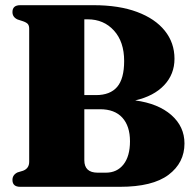

<svg xmlns="http://www.w3.org/2000/svg" viewBox="-20 -720 752 740"><path d="M691 -167Q691 -92.5 629.5 -46.2Q568 0 442 0H58Q28 0 28 -26.5Q28 -46 47.5 -55.5L69 -62Q92.5 -71 92.5 -96.5V-609Q92.5 -620.5 87.8 -626.8Q83 -633 69 -638L47.5 -645Q28 -654 28 -673.5Q28 -700 58 -700H340.5Q438.5 -700 508.2 -674Q578 -648 615.2 -601.5Q652.5 -555 652.5 -493.5Q652.5 -434 612.8 -391.8Q573 -349.5 501 -333Q590 -321 640.5 -276.5Q691 -232 691 -167ZM318 -645.5H305V-353.5H350Q404.5 -353.5 431.5 -385Q458.5 -416.5 458.5 -485Q458.5 -559 419.2 -602.2Q380 -645.5 318 -645.5ZM365.5 -299H305V-102.5Q305 -54.5 356.5 -54.5H388Q431 -54.5 456 -86.2Q481 -118 481 -175.5Q481 -234 451.5 -266.5Q422 -299 365.5 -299Z"/></svg>

Font: Fraunces 144pt Soft Black
Style: Regular
Weight: 900
Version: Version 1.000;[b76b70a41]